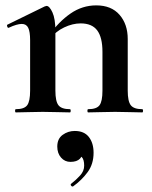

<svg xmlns="http://www.w3.org/2000/svg" viewBox="-20 -418 566 714"><path d="M308 0Q305 0 305 -6Q305 -12 308 -12Q339 -12 350 -26.5Q361 -41 361 -81V-225Q361 -279 341.5 -305Q322 -331 280 -331Q250 -331 218.5 -316Q187 -301 168 -275L163 -287Q198 -337 242 -367.5Q286 -398 338 -398Q394 -398 424.5 -363Q455 -328 455 -273V-81Q455 -41 466.5 -26.5Q478 -12 509 -12Q512 -12 512 -6Q512 0 509 0Q489 0 463 -1Q437 -2 408 -2Q380 -2 354 -1Q328 0 308 0ZM39 0Q36 0 36 -6Q36 -12 39 -12Q70 -12 81 -26.5Q92 -41 92 -81V-269Q92 -300 85 -314.5Q78 -329 61 -329Q52 -329 40 -325.5Q28 -322 13 -315Q9 -313 7 -319Q5 -325 7 -326L146 -394Q152 -396 153 -396Q164 -396 175 -372Q186 -348 186 -303V-81Q186 -41 197.5 -26.5Q209 -12 240 -12Q243 -12 243 -6Q243 0 240 0Q220 0 194 -1Q168 -2 139 -2Q111 -2 85 -1Q59 0 39 0ZM252 275Q248 277 244.5 272.5Q241 268 245 265Q263 251 278 234.5Q293 218 293 198Q293 175 284 166Q275 157 261 156L288 137Q289 160 277.5 172Q266 184 242 184Q221 184 207 168Q193 152 193 127Q193 98 213 83.5Q233 69 258 69Q293 69 310.5 91.5Q328 114 328 150Q328 192 306 222Q284 252 252 275Z"/></svg>

Font: Cormorant Light
Style: Bold
Weight: 700
Version: Version 4.000